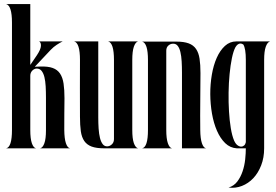

<svg xmlns="http://www.w3.org/2000/svg" viewBox="-20 -720 1341 932"><path d="M9.8 0Q38.1 -5.9 38.1 -88.9V-610.8Q38.1 -692.4 9.8 -700.2H127V-404.8L159.2 -452.1Q177.7 -480 178.7 -496.8Q179.7 -513.7 169.9 -519H284.2Q270 -512.2 254.9 -502.2Q239.7 -492.2 226.1 -478L148.9 -396L174.8 -397Q212.4 -398.4 235.6 -390.1Q258.8 -381.8 271.5 -362.8Q284.2 -343.8 288.6 -314Q293 -284.2 293 -243.2Q293 -204.6 292.2 -166Q291.5 -127.4 292 -88.9Q292.5 -47.4 299.8 -25.1Q307.1 -2.9 319.8 0H174.8Q187.5 -2.9 195.3 -24.4Q203.1 -45.9 203.1 -86.9V-246.1Q203.1 -275.4 201.7 -301Q200.2 -326.7 195.6 -345.7Q190.9 -364.7 181.9 -376Q172.9 -387.2 158.2 -387.2Q146 -386.7 136.5 -377Q127 -367.2 127 -352.1V-88.9Q127 -47.4 134.5 -25.1Q142.1 -2.9 154.8 0Z M339.8 -519H457V-149.9Q457 -121.6 458.7 -95.7Q460.4 -69.8 465.3 -50.3Q470.2 -30.8 479.2 -19.5Q488.3 -8.3 502.9 -9.8Q514.2 -10.7 523.7 -20Q533.2 -29.3 533.2 -44.9V-429.2Q533.2 -511.7 504.9 -519H649.9Q637.2 -515.1 629.6 -492.9Q622.1 -470.7 622.1 -429.2V-88.9Q622.1 -47.4 629.6 -25.6Q637.2 -3.9 649.9 0H485.8Q448.2 0 425 -8.5Q401.9 -17.1 389.2 -35.4Q376.5 -53.7 372.3 -83Q368.2 -112.3 368.2 -153.8Q367.7 -224.1 367.9 -291.5Q368.2 -358.9 368.2 -429.2Q368.2 -511.7 339.8 -519Z M669.9 0Q698.2 -5.9 698.2 -88.9V-429.2Q698.2 -510.7 669.9 -518.1H835Q872.6 -518.1 895.8 -509.5Q918.9 -501 931.6 -482.4Q944.3 -463.9 948.7 -435.1Q953.1 -406.2 953.1 -365.2Q953.1 -294.9 952.1 -227.1Q951.2 -159.2 952.1 -88.9Q952.6 -47.4 960 -25.1Q967.3 -2.9 980 0H863.3V-368.2Q863.3 -396.5 861.8 -422.1Q860.4 -447.8 855.7 -467.3Q851.1 -486.8 842.3 -497.8Q833.5 -508.8 818.4 -507.8Q806.2 -507.3 796.6 -498.3Q787.1 -489.3 787.1 -474.1V-88.9Q787.1 -47.4 794.7 -25.1Q802.2 -2.9 814.9 0Z M1127.4 -519H1291Q1277.8 -515.1 1270 -492.9Q1262.2 -470.7 1262.2 -429.2V0Q1262.2 45.4 1247.8 82.5Q1233.4 119.6 1209.5 145Q1185.5 170.4 1154.3 182.6Q1123 194.8 1089.4 190.4Q1115.7 182.6 1132.1 160.9Q1148.4 139.2 1157.7 111.3Q1167 83.5 1170.2 53.5Q1173.3 23.4 1173.3 0H1129.4Q1097.2 -2 1073.2 -25.1Q1049.3 -48.3 1033.2 -85.2Q1017.1 -122.1 1009 -168.5Q1001 -214.8 1000.7 -263.2Q1000.5 -311.5 1008.3 -357.4Q1016.1 -403.3 1032 -439.2Q1047.9 -475.1 1071.8 -497.1Q1095.7 -519 1127.4 -519ZM1116.2 -38.1Q1123 -22.5 1132.3 -15.4Q1141.6 -8.3 1150.4 -8.3Q1158.7 -8.3 1165 -13.9Q1171.4 -19.5 1173.3 -29.8V-429.2Q1173.3 -484.4 1161.1 -503.9Q1153.8 -508.8 1147.5 -508.8Q1133.8 -508.8 1123 -491.2Q1112.8 -472.2 1105.7 -437.7Q1098.6 -403.3 1094.5 -360.6Q1090.3 -317.9 1089.6 -270.5Q1088.9 -223.1 1091.6 -179.2Q1094.2 -135.3 1100.3 -98.1Q1106.4 -61 1116.2 -38.1Z"/></svg>

Font: 003 KoZ KJR
Style: Regular
Weight: 400
Designer: Ko Z, Min Khaing
Foundry: Your Own Font Foundry
Version: Version 2.50;March 29, 2020;